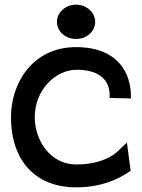

<svg xmlns="http://www.w3.org/2000/svg" viewBox="-20 -792 610 823"><path d="M306 -625C351 -625 388 -657 388 -698C388 -739 351 -772 306 -772C261 -772 224 -739 224 -698C224 -657 261 -625 306 -625ZM540 -60 524 -181 480 -139C441 -107 383 -87 306 -87C197 -87 129 -189 129 -290C129 -404 215 -493 310 -493C396 -493 450 -456 450 -384V-372L541 -370V-382C541 -474 489 -590 306 -590C116 -590 27 -431 27 -290C27 -107 129 11 306 11C407 11 482 -19 540 -60Z"/></svg>

Font: Charger
Style: ExBd
Weight: 400
Designer: Jasper
Foundry: Cannot Into Space Fonts
Version: Version 0.99